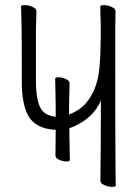

<svg xmlns="http://www.w3.org/2000/svg" viewBox="-20 -722 540 748"><path d="M431 1Q431 6 416.5 6Q402 6 386.5 -1Q371 -8 371 -17Q373 -149 373 -310V-330L364 -312Q330 -252 250 -222L252 -98Q252 -93 238.5 -93Q225 -93 210.5 -99.5Q196 -106 196 -116L197 -216Q115 -220 87 -277Q65 -323 65 -399Q65 -597 64 -618L62 -698Q62 -702 77 -702Q92 -702 107 -695Q122 -688 122 -679L120 -612V-403Q120 -342 135 -307Q150 -272 197 -267V-310L195 -416Q195 -421 208 -421Q221 -421 236 -414.5Q251 -408 251 -398L249 -309V-276Q292 -292 319 -325Q363 -381 368 -467Q372 -509 372.5 -575Q373 -641 371 -673V-698Q371 -702 385.5 -702Q400 -702 415 -695Q430 -688 430 -679L429 -608Q429 -96 430 -75Q431 -12 431 1ZM371 -673Z"/></svg>

Font: LXGW WenKai Mono TC Light
Style: Regular
Weight: 300
Designer: LXGW / Fontworks Inc.
Foundry: LXGW / Fontworks Inc.
Version: Version 1.330